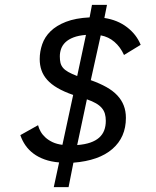

<svg xmlns="http://www.w3.org/2000/svg" viewBox="-20 -709 645 793"><path d="M411.1 -634.8Q465.8 -626.5 504.9 -596.4Q543.9 -566.4 561 -523.9L492.2 -481.9Q477.1 -515.1 452.6 -536.1Q428.2 -557.1 396 -563L355 -377.9Q392.1 -364.7 419.4 -349.4Q446.8 -334 464.6 -314.9Q482.4 -295.9 491.2 -272.9Q500 -250 500 -222.2Q500 -142.1 444.3 -93.8Q388.7 -45.4 283.2 -37.1L263.2 64H202.1L224.1 -38.1Q190.4 -41 164.1 -50.5Q137.7 -60.1 118.2 -74.7Q98.6 -89.4 85.2 -108.6Q71.8 -127.9 64 -150.9L137.2 -191.9Q140.6 -178.2 148.2 -165Q155.8 -151.9 168 -140.9Q180.2 -129.9 197.3 -121.8Q214.4 -113.8 237.8 -110.8L282.2 -316.9Q244.1 -330.1 217.8 -345.5Q191.4 -360.8 175 -379.2Q158.7 -397.5 151.4 -418.7Q144 -439.9 144 -464.8Q144 -496.1 154.3 -526.1Q164.6 -556.2 188.7 -579.8Q212.9 -603.5 252.4 -618.9Q292 -634.3 350.1 -637.2L359.9 -689H421.9ZM417 -210Q417 -226.1 413.3 -239Q409.7 -252 400.6 -262.7Q391.6 -273.4 376.5 -282.2Q361.3 -291 338.9 -298.8L298.8 -109.9Q330.6 -112.3 353 -120.1Q375.5 -127.9 389.6 -140.6Q403.8 -153.3 410.4 -170.7Q417 -188 417 -210ZM227.1 -476.1Q227.1 -460.9 229.7 -449.7Q232.4 -438.5 240 -429.2Q247.6 -419.9 261.7 -411.9Q275.9 -403.8 298.8 -395L335 -564.9Q304.2 -562.5 283.4 -554.4Q262.7 -546.4 250.2 -534.4Q237.8 -522.5 232.4 -507.3Q227.1 -492.2 227.1 -476.1Z"/></svg>

Font: Lorenzo Sans
Style: Italic
Weight: 400
Italic angle: -12°
Foundry: Intel Corporation
Version: Version 1.00; ttfautohint (v1.5)